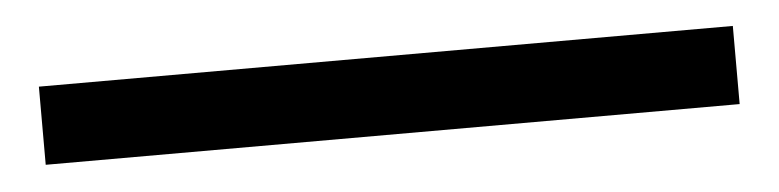

<svg xmlns="http://www.w3.org/2000/svg" viewBox="-23 -48 665 164"><g transform="rotate(-5 309.0 33.5)"><path d="M12 67V0H607V67Z"/></g></svg>

Font: Nunito Sans 7pt Expanded
Style: Regular
Weight: 400
Width: 7
Designer: Vernon Adams
Foundry: Vernon Adams
Version: Version 3.101;gftools[0.9.27]